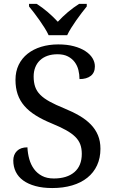

<svg xmlns="http://www.w3.org/2000/svg" viewBox="-20 -951 584 981"><path d="M247.1 9.8Q198.2 9.8 160.9 -0.5Q123.5 -10.7 98.4 -29.1Q73.2 -47.4 60.5 -73.5Q47.9 -99.6 47.9 -130.9Q47.9 -161.1 66.7 -179.7Q85.4 -198.2 120.1 -198.2Q121.6 -167 129.6 -138.2Q137.7 -109.4 153.8 -87.4Q169.9 -65.4 194.8 -52.2Q219.7 -39.1 254.9 -39.1Q322.3 -39.1 360.1 -71.5Q397.9 -104 397.9 -165Q397.9 -192.4 390.1 -213.4Q382.3 -234.4 364.3 -252.2Q346.2 -270 316.7 -286.4Q287.1 -302.7 243.2 -320.8Q196.8 -339.8 162.1 -361.6Q127.4 -383.3 104.5 -409.9Q81.5 -436.5 70.3 -469.2Q59.1 -502 59.1 -543Q59.1 -585.9 75.4 -619.6Q91.8 -653.3 121.1 -676.5Q150.4 -699.7 190.4 -711.9Q230.5 -724.1 277.8 -724.1Q322.8 -724.1 357.4 -714.8Q392.1 -705.6 416 -689.9Q439.9 -674.3 452.4 -654.1Q464.8 -633.8 464.8 -611.8Q464.8 -579.6 443.6 -563.2Q422.4 -546.9 386.2 -546.9Q386.2 -570.3 380.6 -593Q375 -615.7 361.8 -633.5Q348.6 -651.4 327.1 -662.6Q305.7 -673.8 273.9 -673.8Q245.1 -673.8 222.4 -665.8Q199.7 -657.7 184.1 -642.8Q168.5 -627.9 160.2 -606.9Q151.9 -585.9 151.9 -560.1Q151.9 -530.3 159.7 -507.6Q167.5 -484.9 185.8 -466.6Q204.1 -448.2 233.9 -431.9Q263.7 -415.5 307.1 -397.9Q351.1 -379.9 385.5 -359.9Q419.9 -339.8 443.8 -315.2Q467.8 -290.5 480.5 -260Q493.2 -229.5 493.2 -190.9Q493.2 -143.6 475.8 -106.2Q458.5 -68.8 426.3 -43Q394 -17.1 348.6 -3.7Q303.2 9.8 247.1 9.8ZM128.4 -931.2H167.5Q181.6 -922.4 196 -911.6Q210.4 -900.9 224.4 -888.9Q238.3 -877 251.2 -864.5Q264.2 -852.1 275.4 -839.8Q286.6 -852.1 299.6 -864.5Q312.5 -877 326.7 -888.9Q340.8 -900.9 355.5 -911.6Q370.1 -922.4 384.3 -931.2H423.3V-918Q411.6 -903.8 397.5 -885.3Q383.3 -866.7 369.4 -846.9Q355.5 -827.1 343.3 -807.6Q331.1 -788.1 323.2 -771H228.5Q220.7 -788.1 208.5 -807.6Q196.3 -827.1 182.4 -846.9Q168.5 -866.7 154.3 -885.3Q140.1 -903.8 128.4 -918Z"/></svg>

Font: Droid-TTFautohint Serif
Style: Regular
Weight: 400
Foundry: Ascender Corporation
Version: Version 1.00; ttfautohint (v1.00rc1.4-1a1c-dirty) -l 8 -r 50